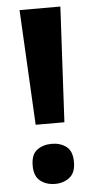

<svg xmlns="http://www.w3.org/2000/svg" viewBox="-53 -747 392 792"><g transform="rotate(-5 143.0 -350.5)"><path d="M203 -237H84L59 -714H228ZM57 -70Q57 -116 82 -134.5Q107 -153 143 -153Q178 -153 203 -134.5Q228 -116 228 -70Q228 -26 203 -6.5Q178 13 143 13Q107 13 82 -6.5Q57 -26 57 -70Z"/></g></svg>

Font: Noto IKEA Latin
Style: Bold
Weight: 700
Designer: Monotype Design Team
Foundry: Monotype Imaging Inc.
Version: Version 1.0